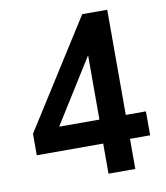

<svg xmlns="http://www.w3.org/2000/svg" viewBox="-81 -787 738 854"><g transform="rotate(-10 288.0 -359.5)"><path d="M340 0V-136H40V-233L348 -719H461V-244H552V-136H461V0ZM342 -244V-560H358L142 -215L136 -244Z"/></g></svg>

Font: Nunitoga
Style: Bold
Weight: 700
Designer: Vernon Adams
Foundry: Vernon Adams
Version: Version 1.0